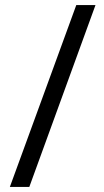

<svg xmlns="http://www.w3.org/2000/svg" viewBox="-20 -737 411 760"><path d="M358 -717H282L19 3H96Z"/></svg>

Font: Noto Sans Ethiopic ExtCond
Style: Regular
Weight: 400
Width: 2
Designer: Monotype Design Team
Foundry: Monotype Imaging Inc.
Version: Version 2.102